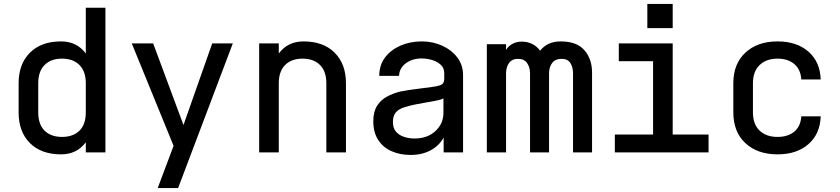

<svg xmlns="http://www.w3.org/2000/svg" viewBox="-20 -769 4240 969"><path d="M512 0H413V-51Q368 10 288 10Q188 10 131 -47Q74 -104 74 -201V-349Q74 -446 131 -503Q188 -560 288 -560Q368 -560 413 -499V-730H512ZM293 -473Q237 -473 205 -441Q173 -409 173 -349V-202Q173 -141 205 -109.5Q237 -78 293 -78Q349 -78 381 -109.5Q413 -141 413 -202V-349Q413 -409 381 -441Q349 -473 293 -473Z M776 180 856 -33 645 -550H753L906 -138L1051 -550H1155L879 180Z M1288 0V-550H1387V-499Q1432 -560 1512 -560Q1612 -560 1669 -503Q1726 -446 1726 -349V0H1627V-349Q1627 -409 1595 -441Q1563 -473 1507 -473Q1451 -473 1419 -441Q1387 -409 1387 -349V0Z M2052 13Q1999 13 1956 -6Q1913 -25 1888.5 -63Q1864 -101 1864 -157Q1864 -205 1883 -235Q1902 -265 1933 -281.5Q1964 -298 2000 -307Q2037 -314 2078.5 -319.5Q2120 -325 2159 -330Q2182 -332 2202 -339Q2222 -346 2222 -371V-373V-400Q2222 -426 2204 -442.5Q2186 -459 2159.5 -466.5Q2133 -474 2108 -474Q2061 -474 2028 -449.5Q1995 -425 1994 -386H1894Q1894 -440 1923 -478.5Q1952 -517 2000.5 -538.5Q2049 -560 2109 -560Q2164 -560 2211.5 -538.5Q2259 -517 2288 -479Q2317 -441 2317 -390V0H2219V-75Q2197 -34 2153.5 -10.5Q2110 13 2052 13ZM2072 -70Q2137 -70 2177.5 -107.5Q2218 -145 2218 -200V-273Q2213 -268 2190.5 -263Q2168 -258 2137 -253Q2106 -248 2074.5 -241.5Q2043 -235 2022 -228Q1992 -219 1977.5 -201.5Q1963 -184 1963 -153Q1963 -122 1979 -104Q1995 -86 2020 -78Q2045 -70 2072 -70Z M2437 0V-546H2534V-517Q2545 -536 2566 -547.5Q2587 -559 2612 -559Q2672 -559 2706 -513Q2742 -560 2810 -560Q2891 -560 2929.5 -515.5Q2968 -471 2968 -403V0H2872V-399Q2872 -430 2858.5 -451Q2845 -472 2815 -472Q2782 -472 2766.5 -451Q2751 -430 2751 -399V0H2655V-399Q2655 -430 2640 -451Q2625 -472 2595 -472Q2564 -472 2549 -451Q2534 -430 2534 -399V0Z M3083 0V-90H3276V-460H3103V-550H3375V-90H3556V0ZM3247 -749H3375V-627H3247Z M3904 10Q3803 10 3742 -46.5Q3681 -103 3681 -202V-349Q3681 -447 3742 -503.5Q3803 -560 3904 -560Q4001 -560 4060 -508.5Q4119 -457 4122 -368H4024Q4021 -418 3989 -445.5Q3957 -473 3904 -473Q3847 -473 3813.5 -440.5Q3780 -408 3780 -349V-202Q3780 -142 3813.5 -110Q3847 -78 3904 -78Q3957 -78 3989 -105Q4021 -132 4024 -182H4122Q4119 -93 4060 -41.5Q4001 10 3904 10Z"/></svg>

Font: Tiny Medium
Style: Regular
Weight: 500
Monospace: yes
Designer: Philipp Nurullin, Konstantin Bulenkov
Foundry: JetBrains
Version: Version 2.251; ttfautohint (v1.8.4.7-5d5b)